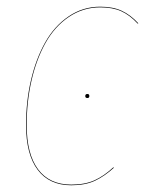

<svg xmlns="http://www.w3.org/2000/svg" viewBox="-20 -547 446 576"><path d="M280.8 -526.9Q318.4 -526.9 344.7 -514.9Q371.1 -502.9 395 -477.1L393.1 -476.1Q369.1 -502 343.5 -513.4Q317.9 -524.9 280.8 -524.9Q229 -524.9 186.5 -496.1Q144 -467.3 116.7 -418.5Q89.4 -369.6 74.7 -306.2Q60.1 -242.7 60.1 -171.9Q60.1 -85 94.2 -39.1Q128.4 6.8 193.8 6.8Q234.9 6.8 263.4 -6.1Q292 -19 319.8 -44.9L321.8 -43.9Q293.5 -18.1 264.6 -4.6Q235.8 8.8 193.8 8.8Q127.9 8.8 93 -37.6Q58.1 -84 58.1 -171.9Q58.1 -243.2 73 -306.9Q87.9 -370.6 115.5 -419.7Q143.1 -468.8 185.8 -497.8Q228.5 -526.9 280.8 -526.9ZM242.2 -252.9Q235.8 -252.9 235.8 -258.8Q235.8 -265.1 242.2 -265.1Q248 -265.1 248 -258.8Q248 -252.9 242.2 -252.9Z"/></svg>

Font: Fira Sans Compressed Two
Style: Italic
Weight: 100
Width: 3
Italic angle: -8°
Designer: Carrois Corporate & Edenspiekermann AG
Foundry: Carrois Corporate GbR & Edenspiekermann AG
Version: Version 4.203;PS 004.203;hotconv 1.0.88;makeotf.lib2.5.64775